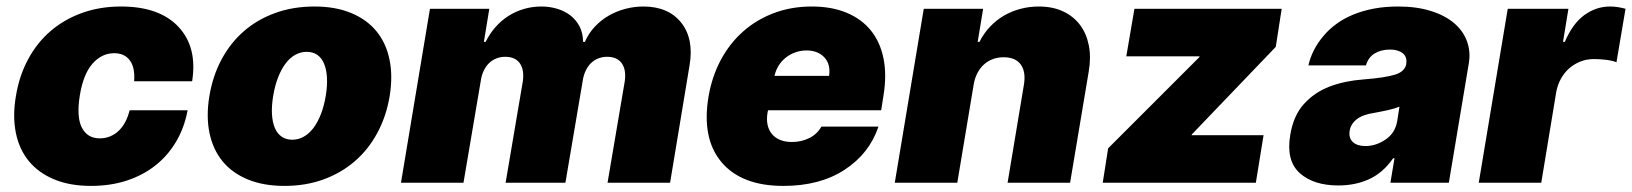

<svg xmlns="http://www.w3.org/2000/svg" viewBox="-20 -573 5117 602"><path d="M29.8 -271.3Q40.1 -334.9 68 -386.9Q95.9 -438.9 138.7 -475.7Q181.5 -512.4 237.4 -532.5Q293.3 -552.6 359.4 -552.6Q480.1 -552.6 539.8 -488.6Q599.4 -424.7 582.4 -318.2H400.6Q403.8 -361.2 387.1 -383.7Q370.4 -406.2 338.1 -406.2Q298.7 -406.2 269.7 -373Q240.8 -339.8 230.1 -272.7Q219.5 -205.6 236.9 -172.4Q254.3 -139.2 292.6 -139.2Q326 -139.2 350.9 -161.8Q375.7 -184.3 386.4 -227.3H568.2Q558.2 -172.9 532.3 -129.1Q506.4 -85.2 467.3 -54.3Q428.3 -23.4 377.1 -6.7Q326 9.9 265.6 9.9Q199.2 9.9 150 -10.5Q100.9 -30.9 70.5 -67.8Q40.1 -104.8 29.7 -156.6Q19.2 -208.5 29.8 -271.3Z M636.4 -271.3Q647 -335.2 674.9 -387.1Q702.8 -438.9 745.2 -475.7Q787.6 -512.4 843.6 -532.5Q899.5 -552.6 965.9 -552.6Q1032.3 -552.6 1081.3 -532.1Q1130.3 -511.7 1160.5 -474.8Q1190.7 -437.9 1201.3 -386Q1212 -334.2 1201.7 -271.3Q1191.1 -208.1 1163 -156.1Q1134.9 -104 1092.3 -67.3Q1049.7 -30.5 994 -10.3Q938.2 9.9 872.2 9.9Q805.8 9.9 756.6 -10.5Q707.4 -30.9 677.4 -67.8Q647.4 -104.8 636.7 -156.6Q626.1 -208.5 636.4 -271.3ZM896.3 -134.9Q915.5 -134.9 932.4 -144.4Q949.2 -153.8 962.7 -171.7Q976.2 -189.6 986.2 -215.2Q996.1 -240.8 1001.4 -272.7Q1006.7 -304.7 1005.1 -330.3Q1003.6 -355.8 995.9 -373.8Q988.3 -391.7 974.6 -401.1Q960.9 -410.5 941.8 -410.5Q922.6 -410.5 905.7 -401.1Q888.8 -391.7 875.4 -373.8Q861.9 -355.8 851.9 -330.3Q842 -304.7 836.6 -272.7Q831.3 -240.8 832.7 -215.2Q834.2 -189.6 841.8 -171.7Q849.4 -153.8 863.3 -144.4Q877.1 -134.9 896.3 -134.9Z M1328.1 -545.5H1514.2L1497.2 -441.8H1502.8Q1515.3 -467.3 1533.4 -487.9Q1551.5 -508.5 1574 -522.9Q1596.6 -537.3 1622.7 -544.9Q1648.8 -552.6 1677.6 -552.6Q1703.1 -552.6 1726.6 -545.6Q1750 -538.7 1768.1 -524.9Q1786.2 -511 1797.1 -490.2Q1807.9 -469.5 1808.2 -441.8H1813.9Q1825.6 -468.8 1845 -489.3Q1864.3 -509.9 1888.7 -524Q1913 -538 1940.9 -545.3Q1968.8 -552.6 1997.2 -552.6Q2075.3 -552.6 2115.8 -502.1Q2156.2 -451.3 2142 -367.9L2081 0H1884.9L1938.9 -318.2Q1943.9 -354.8 1929.3 -374.8Q1914.8 -394.9 1883.5 -394.9Q1868.6 -394.9 1855.6 -389.7Q1842.7 -384.6 1832.7 -374.8Q1822.8 -365.1 1816.1 -350.7Q1809.3 -336.3 1806.8 -318.2L1752.8 0H1565.3L1619.3 -318.2Q1624.3 -354.8 1609.7 -374.8Q1595.2 -394.9 1563.9 -394.9Q1549 -394.9 1536 -389.7Q1523.1 -384.6 1513.1 -374.8Q1503.2 -365.1 1496.4 -350.7Q1489.7 -336.3 1487.2 -318.2L1433.2 0H1237.2Z M2201.7 -271.3Q2212.4 -333.1 2239.9 -384.8Q2267.4 -436.4 2309.3 -473.7Q2351.2 -511 2405.9 -531.8Q2460.6 -552.6 2525.6 -552.6Q2587.4 -552.6 2634.2 -533.2Q2681.1 -513.8 2710.4 -477.6Q2739.7 -441.4 2750.2 -389.6Q2760.7 -337.7 2750 -272.7L2742.9 -227.3H2388.1L2386.4 -218.8Q2383.2 -199.2 2386.5 -182.5Q2389.9 -165.8 2399.7 -153.6Q2409.4 -141.3 2425.4 -134.6Q2441.4 -127.8 2463.1 -127.8Q2492.9 -127.8 2517.8 -140.3Q2542.6 -152.7 2555.4 -176.1H2734.4Q2705.6 -90.9 2627.8 -40.5Q2550.8 9.9 2436.1 9.9Q2305 9.9 2242.2 -64.6Q2179.3 -139.2 2201.7 -271.3ZM2408.4 -335.2H2579.5Q2584.9 -371.1 2565 -392.8Q2544.7 -414.8 2508.5 -414.8Q2490.4 -414.8 2473.9 -408.9Q2457.4 -403.1 2444.1 -392.6Q2430.8 -382.1 2421.5 -367.5Q2412.3 -353 2408.4 -335.2Z M2785.5 0 2876.4 -545.5H3062.5L3045.5 -441.8H3051.1Q3064.6 -468.8 3084.2 -489.3Q3103.7 -509.9 3127.8 -524Q3152 -538 3179.7 -545.3Q3207.4 -552.6 3237.2 -552.6Q3280.5 -552.6 3313.2 -537.3Q3345.9 -522 3366.3 -494.9Q3386.7 -467.7 3394 -430.2Q3401.3 -392.8 3393.5 -348L3335.2 0H3139.2L3190.3 -306.8Q3197.1 -347.7 3180.6 -370.6Q3164.1 -393.5 3126.4 -393.5Q3108.3 -393.5 3092.7 -387.6Q3077.1 -381.7 3064.8 -370.6Q3052.6 -359.4 3044.2 -343.2Q3035.9 -327.1 3032.7 -306.8L2981.5 0Z M3437.5 0 3454.5 -108 3740.1 -393.5 3741.5 -396.3H3511.4L3536.9 -545.5H3998.6L3980.1 -426.1L3717.3 -152L3715.9 -149.1H3941.8L3917.6 0Z M4025.6 -150.6Q4035.5 -210.6 4068.2 -246.8Q4101.6 -283.7 4149.1 -301.7Q4196.7 -319.6 4254.3 -323.9Q4289.8 -326.7 4314.1 -330.4Q4338.4 -334.2 4354.4 -339.1Q4384.9 -348.7 4389.2 -372.2V-373.6Q4392.4 -394.9 4378 -406.2Q4363.6 -417.6 4338.1 -417.6Q4310.4 -417.6 4290.3 -405.5Q4270.2 -393.5 4262.8 -367.9H4082.4Q4093.4 -417.3 4129.3 -459.9Q4147 -481.2 4170.5 -498.2Q4193.9 -515.3 4223.2 -527.3Q4252.5 -539.4 4287.6 -546Q4322.8 -552.6 4363.6 -552.6Q4421.9 -552.6 4466.1 -538.7Q4510.3 -524.9 4538.9 -500.7Q4567.5 -476.6 4579.5 -443.9Q4591.6 -411.2 4585.2 -373.6L4522.7 0H4339.5L4352.3 -76.7H4348Q4316.1 -30.9 4272.7 -11.2Q4229.4 8.5 4176.1 8.5Q4098.4 8.5 4055 -30.5Q4011.7 -69.6 4025.6 -150.6ZM4261.4 -115.1Q4294.4 -115.1 4324.6 -135.7Q4354.4 -155.9 4360.8 -193.2L4367.9 -238.6Q4351.9 -232.2 4331.1 -227.6Q4310.4 -223 4286.9 -218.8Q4251.4 -213.4 4233 -198.3Q4214.5 -183.2 4211.6 -161.9Q4208.5 -139.6 4222.1 -127.3Q4235.8 -115.1 4261.4 -115.1Z M4616.5 0 4707.4 -545.5H4897.7L4880.7 -441.8H4886.4Q4910.9 -499.3 4947.8 -525.9Q4984.7 -552.6 5028.4 -552.6Q5041.2 -552.6 5053.1 -550.6Q5065 -548.7 5076.7 -545.5L5048.3 -377.8Q5041.5 -380.7 5032.5 -382.6Q5023.4 -384.6 5013.8 -385.7Q5004.3 -386.7 4994.7 -387.3Q4985.1 -387.8 4977.3 -387.8Q4954.5 -387.8 4934.7 -379.8Q4914.8 -371.8 4899.3 -358Q4883.9 -344.1 4873.6 -325.1Q4863.3 -306.1 4859.4 -284.1L4812.5 0Z"/></svg>

Font: Inter P Black
Style: Italic
Weight: 900
Italic angle: -9.40001°
Designer: Rasmus Andersson
Foundry: rsms
Version: Version 3.018;git-588b23468